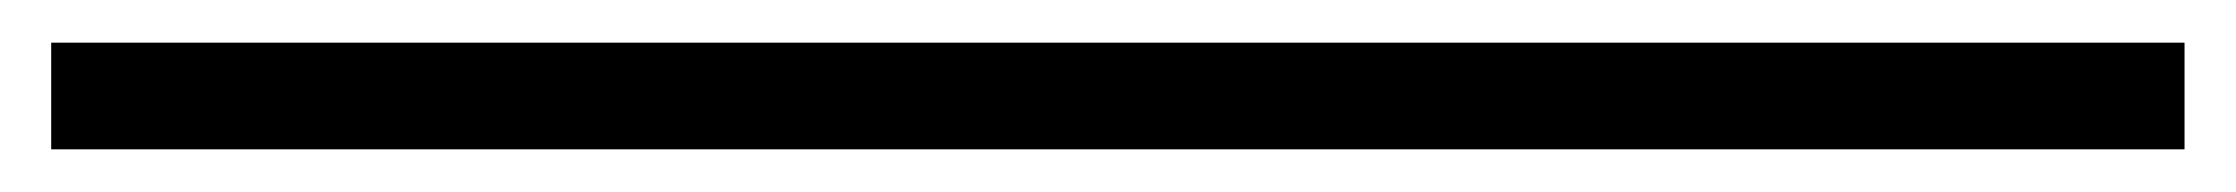

<svg xmlns="http://www.w3.org/2000/svg" viewBox="-20 81 1048 90"><path d="M4 151V101H1004V151Z"/></svg>

Font: Georama ExtraExtended Light
Style: Regular
Weight: 300
Width: 8
Designer: Jean-Baptiste Levee
Foundry: Production Type
Version: Version 1.000